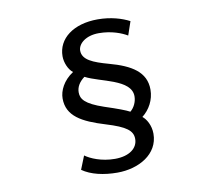

<svg xmlns="http://www.w3.org/2000/svg" viewBox="-89 -883 1179 1057"><g transform="rotate(-10 500.0 -354.0)"><path d="M699 -738C657 -760 596 -779 522 -779C387 -779 297 -711 297 -612C297 -577 314 -536 339 -517C282 -480 257 -426 257 -383C257 -285 337 -241 466 -202C578 -168 612 -141 612 -95C612 -43 564 -6 484 -6C408 -6 348 -33 319 -54L289 21C337 55 408 71 484 71C603 71 716 9 716 -106C716 -153 693 -191 672 -207C713 -239 742 -290 742 -348C742 -447 663 -494 542 -527C455 -551 398 -574 398 -626C398 -664 442 -703 515 -703C587 -703 643 -680 673 -662ZM396 -480C478 -437 649 -423 649 -327C649 -297 635 -266 612 -247C590 -259 547 -275 474 -299C371 -334 350 -364 350 -401C350 -430 365 -457 396 -480Z"/></g></svg>

Font: Noto Sans T Chinese Medium
Style: Regular
Weight: 500
Designer: Ryoko NISHIZUKA (kana & ideographs); Paul D. Hunt (Latin, Greek & Cyrillic); Wenlong ZHANG (bopomofo); Sandoll Communica
Foundry: Adobe Systems Incorporated
Version: Version 1.000;PS 1;hotconv 1.0.78;makeotf.lib2.5.61930